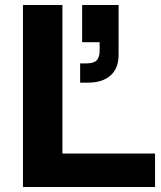

<svg xmlns="http://www.w3.org/2000/svg" viewBox="-20 -749 646 769"><path d="M72 0V-729H230V-134H601V0ZM301 -418V-495H325Q356 -495 367.5 -507.5Q379 -520 379 -546V-580H309V-729H455V-530Q455 -475 422.5 -446.5Q390 -418 333 -418Z"/></svg>

Font: BDO Grotesk
Style: Bold
Weight: 700
Designer: Deni Anggara
Foundry: Lokal Container
Version: Version 2.000